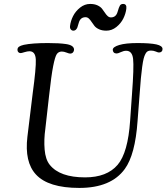

<svg xmlns="http://www.w3.org/2000/svg" viewBox="-20 -923 833 961"><path d="M535.2 -835.9Q560.5 -835.9 568.4 -863.3Q575.2 -887.2 580.3 -895.3Q585.4 -903.3 596.2 -903.3Q615.2 -903.3 612.3 -879.4Q609.4 -855 597.4 -830.6Q585.4 -806.2 562.5 -787.8Q539.6 -769.5 512.2 -769.5Q491.2 -769.5 476.1 -776.4Q460.9 -783.2 452.9 -793.2Q444.8 -803.2 438.5 -813.2Q432.1 -823.2 424.8 -830.1Q417.5 -836.9 408.2 -836.9Q382.3 -836.9 374.5 -809.6Q369.6 -792 367.2 -785.6Q364.7 -779.3 359.9 -774.4Q355 -769.5 347.2 -769.5Q339.8 -769.5 334.5 -775.6Q329.1 -781.7 330.6 -793.5Q333.5 -817.9 345.7 -842.3Q357.9 -866.7 380.9 -885Q403.8 -903.3 431.2 -903.3Q452.1 -903.3 467.3 -896.5Q482.4 -889.6 490.5 -879.6Q498.5 -869.6 504.9 -859.6Q511.2 -849.6 518.6 -842.8Q525.9 -835.9 535.2 -835.9ZM678.7 -449.7 668.5 -316.9Q656.7 -148.4 604.5 -77.1Q535.6 17.6 377 17.6Q221.7 17.6 159.7 -49.8Q102.1 -112.3 117.2 -238.8L143.6 -455.6Q161.1 -583.5 159.2 -625Q157.2 -666.5 127.4 -666.5Q117.7 -666.5 102.5 -661.9Q87.4 -657.2 83.5 -657.2Q76.2 -657.2 71.8 -661.9Q67.4 -666.5 67.4 -673.8Q67.4 -683.6 75 -689.2Q82.5 -694.8 99.6 -698.7Q142.1 -707.5 219.7 -707.5Q276.9 -707.5 309.6 -702.6Q350.6 -696.8 350.6 -674.3Q350.6 -667 345.5 -660.9Q340.3 -654.8 330.6 -654.8Q325.7 -654.8 312.7 -659.9Q299.8 -665 289.6 -665Q272.9 -665 264.2 -652.1Q255.4 -639.2 246.1 -592Q236.8 -544.9 225.6 -443.4L207 -278.8Q199.2 -224.1 203.4 -174.6Q207.5 -125 229 -98.1Q279.3 -35.2 405.8 -35.2Q515.1 -35.2 568.8 -98.1Q620.6 -159.2 631.3 -318.8L640.6 -451.2Q650.9 -587.4 646.2 -628.2Q641.6 -668.9 611.3 -668.9Q599.1 -668.9 584.7 -662.1Q570.3 -655.3 564 -655.3Q554.2 -655.3 549.3 -660.6Q544.4 -666 544.4 -673.8Q544.4 -688 576.9 -697.8Q609.4 -707.5 668.5 -707.5Q731.9 -707.5 762.7 -700.7Q793.5 -693.8 793.5 -677.7Q793.5 -669.4 788.6 -664.8Q783.7 -660.2 775.4 -660.2Q771 -660.2 759.8 -665Q748.5 -669.9 735.4 -669.9Q726.1 -669.9 719.7 -666.7Q713.4 -663.6 708 -653.6Q702.6 -643.6 699 -629.4Q695.3 -615.2 691.7 -588.6Q688 -562 685.1 -530.5Q682.1 -499 678.7 -449.7Z"/></svg>

Font: Cooper*
Style: Italic
Weight: 400
Italic angle: -7°
Designer: Owen Earl
Foundry: indestructible type*
Version: Version 0.001